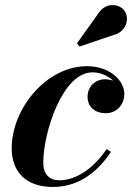

<svg xmlns="http://www.w3.org/2000/svg" viewBox="-20 -733 524 763"><path d="M431.5 -594C479 -605 497 -657 475.5 -689C457.5 -717 402 -727.5 371.5 -680.5L286 -561L296 -548ZM421 -129.5 403.5 -140.5C359 -73.5 290 -16.5 215.5 -16.5C176.5 -16.5 152 -40.5 152 -86.5C152 -207 228.5 -445.5 347.5 -445.5C378 -445.5 408.5 -432.5 429 -413C418.5 -416 407.5 -418 397 -418C359.5 -418 328 -389 328 -349C328 -304 362.5 -283 400 -283C441.5 -283 474 -314.5 474 -360C474 -414 415 -470 325.5 -470C164.5 -470 26.5 -301.5 26.5 -143.5C26.5 -50 83.5 10 190 10C301 10 374 -59 421 -129.5Z"/></svg>

Font: Bodoni* 11pt
Style: Bold Italic
Weight: 700
Italic angle: -13°
Version: Version 2.3